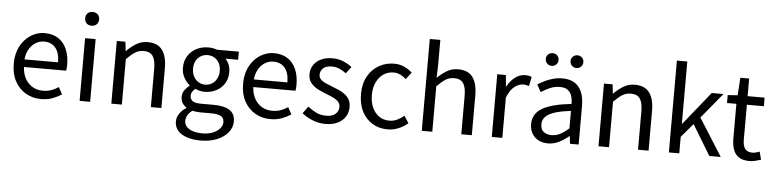

<svg xmlns="http://www.w3.org/2000/svg" viewBox="-55 -1102 6677 1658"><g transform="rotate(5 3283.5 -273.0)"><path d="M311.7 13.4Q239.5 13.4 180.4 -20.6Q121.3 -54.6 86.4 -118.2Q51.6 -181.9 51.6 -271Q51.6 -337.5 71.6 -390.1Q91.7 -442.7 126.5 -480.1Q161.4 -517.6 205 -537.2Q248.6 -556.8 295.4 -556.8Q364.6 -556.8 412.8 -525.7Q461 -494.5 486.4 -437.1Q511.9 -379.7 511.9 -301.7Q511.9 -287.4 510.9 -274.1Q510 -260.7 507.6 -249.7H141.9Q145 -192.4 168.3 -149.8Q191.7 -107.2 231.1 -83.5Q270.4 -59.8 322.3 -59.8Q361.8 -59.8 394.5 -71.2Q427.1 -82.7 457.5 -103.1L490.3 -42.5Q454.8 -19.4 411 -3Q367.2 13.4 311.7 13.4ZM140.7 -315.5H431.7Q431.7 -397.1 396.2 -440.3Q360.8 -483.6 296.5 -483.6Q258.5 -483.6 225.1 -463.9Q191.7 -444.3 169.2 -406.9Q146.7 -369.6 140.7 -315.5Z M646.1 0V-543.4H737.5V0ZM692.4 -655.3Q665.1 -655.3 648.5 -671.8Q631.9 -688.2 631.9 -716.2Q631.9 -742.6 648.5 -758.7Q665.1 -774.9 692.4 -774.9Q718.7 -774.9 735.9 -758.7Q753 -742.6 753 -716.2Q753 -688.2 735.9 -671.8Q718.7 -655.3 692.4 -655.3Z M921.1 0V-543.4H996L1004.7 -464.5H1007.1Q1045.8 -503.1 1089.3 -529.9Q1132.9 -556.8 1189.1 -556.8Q1274.8 -556.8 1315 -502.4Q1355.1 -448 1355.1 -344.1V0H1263.7V-332.4Q1263.7 -408.5 1239.5 -442.9Q1215.3 -477.4 1160.5 -477.4Q1118.9 -477.4 1086 -456.4Q1053.2 -435.5 1012.5 -394V0Z M1714.4 250Q1648.2 250 1597.3 233Q1546.5 216.1 1518.1 183.7Q1489.8 151.3 1489.8 104.5Q1489.8 69.5 1510.7 37.4Q1531.6 5.2 1569.8 -18.4V-22.8Q1549 -36 1534.9 -58Q1520.9 -80 1520.9 -112.3Q1520.9 -146 1540.4 -172Q1559.9 -198.1 1581.2 -212.8V-216.8Q1553.9 -238.4 1531.9 -276.3Q1509.9 -314.2 1509.9 -363Q1509.9 -422.8 1537.8 -466.4Q1565.7 -509.9 1612.3 -533.4Q1658.9 -556.8 1713.1 -556.8Q1736.9 -556.8 1756.6 -553Q1776.2 -549.2 1790.3 -543.4H1979.2V-472.9H1868.4Q1887.8 -454.2 1900 -425.1Q1912.1 -395.9 1912.1 -360.6Q1912.1 -303.2 1885.5 -260.7Q1859 -218.2 1813.9 -195.1Q1768.8 -172.1 1713.1 -172.1Q1694.3 -172.1 1672.7 -177Q1651.1 -182 1632.7 -190.6Q1618.2 -178.6 1607.9 -163.5Q1597.6 -148.5 1597.6 -126.2Q1597.6 -100.5 1617.9 -83.7Q1638.1 -66.9 1693.2 -66.9H1799.7Q1893.7 -66.9 1941.2 -36Q1988.6 -5.2 1988.6 62.1Q1988.6 112.3 1954.9 155.2Q1921.2 198.2 1859.7 224.1Q1798.1 250 1714.4 250ZM1713.1 -233.9Q1745.1 -233.9 1771.4 -249.7Q1797.6 -265.5 1813.5 -294.7Q1829.4 -323.8 1829.4 -363Q1829.4 -403 1813.8 -431.4Q1798.2 -459.9 1772 -475Q1745.7 -490.2 1713.1 -490.2Q1681.6 -490.2 1655.3 -475Q1629 -459.9 1613.4 -431.7Q1597.8 -403.6 1597.8 -363Q1597.8 -323.8 1613.7 -294.7Q1629.6 -265.5 1655.9 -249.7Q1682.2 -233.9 1713.1 -233.9ZM1726.5 187.2Q1779.4 187.2 1817.9 171Q1856.3 154.9 1877.8 129.6Q1899.3 104.3 1899.3 76.6Q1899.3 37.8 1871.1 23Q1842.9 8.1 1789.5 8.1H1695.2Q1680.1 8.1 1661.8 6.3Q1643.5 4.5 1624.6 -0.1Q1595.7 20.5 1582.8 44.5Q1569.9 68.6 1569.9 91.8Q1569.9 135.2 1611.5 161.2Q1653 187.2 1726.5 187.2Z M2299.7 13.4Q2227.5 13.4 2168.4 -20.6Q2109.3 -54.6 2074.4 -118.2Q2039.6 -181.9 2039.6 -271Q2039.6 -337.5 2059.6 -390.1Q2079.7 -442.7 2114.5 -480.1Q2149.4 -517.6 2193 -537.2Q2236.6 -556.8 2283.4 -556.8Q2352.6 -556.8 2400.8 -525.7Q2449 -494.5 2474.4 -437.1Q2499.9 -379.7 2499.9 -301.7Q2499.9 -287.4 2498.9 -274.1Q2498 -260.7 2495.6 -249.7H2129.9Q2133 -192.4 2156.3 -149.8Q2179.7 -107.2 2219.1 -83.5Q2258.4 -59.8 2310.3 -59.8Q2349.8 -59.8 2382.5 -71.2Q2415.1 -82.7 2445.5 -103.1L2478.3 -42.5Q2442.8 -19.4 2399 -3Q2355.2 13.4 2299.7 13.4ZM2128.7 -315.5H2419.7Q2419.7 -397.1 2384.2 -440.3Q2348.8 -483.6 2284.5 -483.6Q2246.5 -483.6 2213.1 -463.9Q2179.7 -444.3 2157.2 -406.9Q2134.7 -369.6 2128.7 -315.5Z M2776.1 13.4Q2718.6 13.4 2665.3 -8.3Q2612 -30 2573.5 -61.7L2618.4 -122.7Q2653.7 -94.3 2692 -76.1Q2730.2 -57.8 2778.9 -57.8Q2832.8 -57.8 2859.4 -82.6Q2886.1 -107.5 2886.1 -143.1Q2886.1 -171.1 2867.7 -189.8Q2849.2 -208.5 2820.5 -221.7Q2791.7 -235 2761.5 -246Q2723.9 -260.6 2687.6 -279.1Q2651.4 -297.7 2627.5 -327.5Q2603.7 -357.2 2603.7 -403Q2603.7 -446.6 2626 -481.3Q2648.3 -516 2690.2 -536.4Q2732.1 -556.8 2790.8 -556.8Q2841.3 -556.8 2884.6 -538.8Q2927.9 -520.9 2959 -495.4L2915.4 -437.5Q2887.4 -458.3 2857.6 -471.9Q2827.8 -485.5 2791.9 -485.5Q2740.2 -485.5 2715.6 -462.2Q2691 -438.9 2691 -407.3Q2691 -381.8 2707.4 -365Q2723.7 -348.2 2750.8 -336.5Q2778 -324.7 2808.2 -313.1Q2838.2 -301.9 2867.5 -289Q2896.7 -276.1 2920.5 -257.9Q2944.4 -239.8 2958.9 -213.5Q2973.4 -187.2 2973.4 -148.2Q2973.4 -104.1 2950.7 -67.1Q2928 -30.1 2884.3 -8.4Q2840.7 13.4 2776.1 13.4Z M3315.9 13.4Q3243.9 13.4 3186.3 -20.3Q3128.7 -54 3095.1 -117.6Q3061.6 -181.2 3061.6 -271Q3061.6 -361.9 3097.9 -425.7Q3134.2 -489.4 3193.9 -523.1Q3253.5 -556.8 3322.8 -556.8Q3376 -556.8 3414.6 -537.8Q3453.1 -518.9 3481.5 -492.7L3435 -432.8Q3411.8 -454.3 3385.4 -467.4Q3359.1 -480.5 3327.1 -480.5Q3277.7 -480.5 3238.9 -454.2Q3200.2 -427.8 3178 -380.8Q3155.8 -333.8 3155.8 -271Q3155.8 -208.7 3177.2 -161.8Q3198.7 -114.9 3236.6 -88.9Q3274.5 -62.9 3324.3 -62.9Q3361.7 -62.9 3394 -78.7Q3426.3 -94.4 3452 -116.9L3491.7 -55.4Q3455.2 -23.3 3409.9 -5Q3364.6 13.4 3315.9 13.4Z M3612.1 0V-796H3703.5V-578.3L3700 -466.4Q3737.7 -503.9 3780.8 -530.3Q3823.9 -556.8 3880.1 -556.8Q3965.8 -556.8 4006 -502.4Q4046.1 -448 4046.1 -344.1V0H3954.7V-332.4Q3954.7 -408.5 3930.5 -442.9Q3906.3 -477.4 3851.5 -477.4Q3809.9 -477.4 3777 -456.4Q3744.2 -435.5 3703.5 -394V0Z M4219.1 0V-543.4H4294L4302.7 -444.4H4305.1Q4333.4 -495.9 4373.6 -526.3Q4413.7 -556.8 4459.2 -556.8Q4477.9 -556.8 4491.2 -554.2Q4504.6 -551.6 4517.2 -545.4L4500.4 -465.6Q4486.2 -470.2 4475.3 -472.4Q4464.3 -474.6 4447.2 -474.6Q4413.7 -474.6 4375.9 -446.4Q4338 -418.2 4310.5 -348.8V0Z M4706.2 13.4Q4660.9 13.4 4625.1 -4.9Q4589.2 -23.2 4568.4 -57.9Q4547.6 -92.5 4547.6 -141.3Q4547.6 -230.1 4627.5 -277.5Q4707.3 -325 4880.7 -344.2Q4881.1 -379.4 4871.8 -410.5Q4862.5 -441.7 4838.2 -461.5Q4813.9 -481.3 4769 -481.3Q4721.6 -481.3 4680.1 -462.8Q4638.7 -444.3 4606 -422.7L4570.9 -486Q4596 -502.3 4628.8 -518.5Q4661.6 -534.7 4700.9 -545.7Q4740.1 -556.8 4783.5 -556.8Q4850.2 -556.8 4891.8 -529.1Q4933.3 -501.4 4952.7 -451.5Q4972.1 -401.6 4972.1 -334V0H4897.2L4889.5 -64.9H4885.7Q4847.6 -32.7 4802.3 -9.7Q4756.9 13.4 4706.2 13.4ZM4731.8 -60.6Q4771 -60.6 4806.3 -79Q4841.5 -97.4 4880.7 -132.4V-283.2Q4789.7 -273.1 4735.8 -254.3Q4682 -235.5 4659 -209.1Q4636.1 -182.6 4636.1 -147.4Q4636.1 -100.4 4663.9 -80.5Q4691.6 -60.6 4731.8 -60.6ZM4680 -656.5Q4656.4 -656.5 4640.7 -672.7Q4624.9 -688.9 4624.9 -711.7Q4624.9 -734.8 4640.7 -750.8Q4656.4 -766.8 4680 -766.8Q4704.6 -766.8 4720.2 -750.8Q4735.7 -734.8 4735.7 -711.7Q4735.7 -688.9 4720.2 -672.7Q4704.6 -656.5 4680 -656.5ZM4895.2 -656.5Q4871.6 -656.5 4855.5 -672.7Q4839.5 -688.9 4839.5 -711.7Q4839.5 -734.8 4855.5 -750.8Q4871.6 -766.8 4895.2 -766.8Q4919.2 -766.8 4934.9 -750.8Q4950.7 -734.8 4950.7 -711.7Q4950.7 -688.9 4934.9 -672.7Q4919.2 -656.5 4895.2 -656.5Z M5144.1 0V-543.4H5219L5227.7 -464.5H5230.1Q5268.8 -503.1 5312.3 -529.9Q5355.9 -556.8 5412.1 -556.8Q5497.8 -556.8 5538 -502.4Q5578.1 -448 5578.1 -344.1V0H5486.7V-332.4Q5486.7 -408.5 5462.5 -442.9Q5438.3 -477.4 5383.5 -477.4Q5341.9 -477.4 5309 -456.4Q5276.2 -435.5 5235.5 -394V0Z M5754.1 0V-796H5844.3V-256.8H5847.5L6078.3 -543.4H6180L5999.1 -324.1L6203.8 0H6104.7L5945.7 -262.4L5844.3 -143.4V0Z M6452.5 13.4Q6394.9 13.4 6361 -9.3Q6327.2 -32 6312.8 -72.8Q6298.4 -113.5 6298.4 -167.7V-469H6217.1V-537.6L6302.7 -543.4L6313 -696.2H6389.2V-543.4H6536.6V-469H6389.2V-165.4Q6389.2 -116 6407.6 -88.5Q6425.9 -61 6473.4 -61Q6488 -61 6505.1 -65.4Q6522.1 -69.8 6534.5 -75.6L6552.8 -7Q6530.2 0.6 6504.2 7Q6478.2 13.4 6452.5 13.4Z"/></g></svg>

Font: Noto Sans TC
Style: Regular
Weight: 100
Designer: Ryoko NISHIZUKA 西塚涼子 (kana, bopomofo & ideographs); Paul D. Hunt (Latin, Greek & Cyrillic); Sandoll Communications 산돌커뮤니
Foundry: Adobe
Version: Version 2.004;hotconv 1.0.118;makeotfexe 2.5.65603